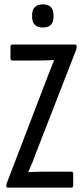

<svg xmlns="http://www.w3.org/2000/svg" viewBox="-20 -859 382 879"><path d="M16 0Q9 0 9 -8V-11Q9 -17 12 -23L186 -477Q196 -504 206.5 -530Q217 -556 227 -582V-584Q208 -583 189 -582.5Q170 -582 151 -582H36Q28 -582 28 -592V-645Q28 -655 36 -655H323Q331 -655 331 -647V-645Q331 -642 330.5 -638.5Q330 -635 329 -632L146 -162Q138 -139 129 -117Q120 -95 110 -73V-71Q133 -72 149.5 -72.5Q166 -73 185 -73H307Q315 -73 315 -63V-10Q315 0 307 0ZM176 -733Q152 -733 139.5 -745.5Q127 -758 127 -781V-790Q127 -814 139.5 -826.5Q152 -839 176 -839Q201 -839 213 -826.5Q225 -814 225 -790V-781Q225 -758 213 -745.5Q201 -733 176 -733Z"/></svg>

Font: Sofia Sans Extra Condensed Medium
Style: Regular
Weight: 500
Version: Version 4.100